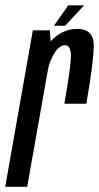

<svg xmlns="http://www.w3.org/2000/svg" viewBox="-52 -714 379 734"><path d="M194 -317.5H278Q304 -465 306.5 -534.2Q309 -603.5 243 -603.5Q192.5 -603.5 152.5 -566.8Q112.5 -530 101 -464L131.5 -449Q137 -479 155.5 -510Q174 -541 197 -541Q219.5 -541 219 -498.5Q218.5 -456 194 -317.5ZM-32 0H52L144 -519.5L138.5 -598H73.5ZM154 -615.5H197L269.5 -693.5H209Z"/></svg>

Font: Anybody ExtraCondensed
Style: Italic
Weight: 400
Width: 2
Italic angle: -10°
Version: Version 1.113;gftools[0.9.25]